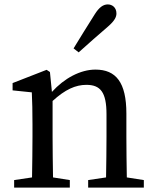

<svg xmlns="http://www.w3.org/2000/svg" viewBox="-20 -849 704 869"><path d="M336 -612C380 -652 423 -689 469 -729C500 -756 507 -773 507 -788C507 -816 487 -829 468 -829C448 -829 429 -817 408 -783C374 -730 344 -680 313 -630ZM554 -46C553 -101 552 -177 552 -230V-335C552 -476 505 -534 412 -534C344 -534 271 -495 215 -433L206 -523L191 -533L37 -473V-440L124 -431C126 -387 127 -349 127 -287V-230C127 -179 126 -102 125 -46L44 -34V0H296V-34L220 -46C219 -102 218 -179 218 -230V-392C275 -444 322 -465 371 -465C435 -465 462 -431 462 -332V-230C462 -177 461 -101 460 -46L379 -34V0H631V-34Z"/></svg>

Font: Noto Serif SC Medium
Style: Regular
Weight: 500
Designer: Ryoko NISHIZUKA 西塚涼子 (kana & ideographs); Frank Grießhammer (Latin, Greek & Cyrillic); Wenlong ZHANG 张文龙 (bopomofo); San
Foundry: Adobe Systems Incorporated
Version: Version 1.001;PS 1.001;hotconv 16.6.54;makeotf.lib2.5.65590